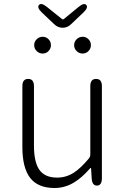

<svg xmlns="http://www.w3.org/2000/svg" viewBox="-20 -928 630 961"><path d="M253 13Q170 13 131 -37.5Q92 -88 92 -192V-497Q92 -533 121 -533Q150 -533 150 -497V-199Q150 -116 177.5 -77.5Q205 -39 266 -39Q311 -39 350 -64Q385 -87 424 -134Q432 -143 432 -155V-497Q432 -533 461 -533Q490 -533 490 -497V-36Q490 0 466 1Q441 1 439 -34L436 -83Q436 -88 434.5 -88Q433 -88 426 -80Q390 -39 351 -15Q305 13 253 13ZM193.5 -660Q176 -660 163.5 -672.5Q151 -685 151 -702Q151 -719 163.5 -731.5Q176 -744 193.5 -744Q211 -744 223 -731.5Q235 -719 235 -702Q235 -685 223 -672.5Q211 -660 193.5 -660ZM393.5 -660Q376 -660 363.5 -672.5Q351 -685 351 -702Q351 -719 363.5 -731.5Q376 -744 393.5 -744Q411 -744 423 -731.5Q435 -719 435 -702Q435 -685 423 -672.5Q411 -660 393.5 -660ZM294 -789Q269 -789 250 -808L189 -866Q164 -890 175 -903Q186 -916 214 -894L290 -833Q295 -829 300 -833L373 -893Q401 -916 412 -903Q423 -890 398 -866L337 -808Q318 -789 294 -789Z"/></svg>

Font: Resource Han Rounded KR Light
Style: Regular
Weight: 300
Designer: Cyano Hao (round all glyphs); Ryoko NISHIZUKA 西塚涼子 (kana, bopomofo & ideographs); Paul D. Hunt (Latin, Greek & Cyrillic)
Foundry: Cyano Hao
Version: 0.990